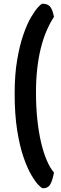

<svg xmlns="http://www.w3.org/2000/svg" viewBox="-20 -822 330 1035"><path d="M211 193Q205 193 188 176Q171 159 149 121.5Q127 84 106.5 24.5Q86 -35 72.5 -120Q59 -205 59 -318Q59 -420 72.5 -499Q86 -578 106 -635.5Q126 -693 147.5 -729.5Q169 -766 186 -784Q203 -802 208 -802Q236 -802 249.5 -787Q263 -772 271 -731Q248 -696 230 -653.5Q212 -611 199.5 -560Q187 -509 180.5 -450Q174 -391 174 -323Q174 -247 181 -179.5Q188 -112 201 -56Q214 0 232 42Q250 84 271 108Q264 147 252 170Q240 193 211 193Z"/></svg>

Font: Yanone Kaffeesatz ExtraLight
Style: Regular
Weight: 200
Designer: Yanone (Cyrillic: Daniel Pouzeot, Huerta Tipografica, and Cyreal)
Foundry: Yanone
Version: Version 2.003